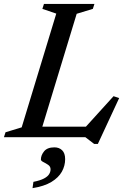

<svg xmlns="http://www.w3.org/2000/svg" viewBox="-41 -696 647 974"><path d="M348 -626 157.5 0H-21L-13 -25L69 -50L244.5 -627L174 -651L182 -676H438L430 -651ZM379 -36 535 -208 563.5 -198.5 455.5 34H436.5L392 0H93.5L111.5 -53.5H425ZM166.5 113Q166.5 91.5 182.8 71.5Q199 51.5 235 51.5Q259 51.5 274.2 66.2Q289.5 81 289.5 111.5Q289.5 145 272.8 175Q256 205 219.8 227Q183.5 249 124 258.5L128.5 226.5Q163.5 219.5 182.2 209.5Q201 199.5 208.2 187.5Q215.5 175.5 215.5 163Q215.5 148.5 203.2 140.2Q191 132 178.8 126Q166.5 120 166.5 113Z"/></svg>

Font: Newsreader 16pt 16pt Medium
Style: Italic
Weight: 500
Italic angle: -17°
Version: Version 1.003